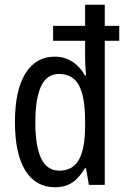

<svg xmlns="http://www.w3.org/2000/svg" viewBox="-20 -780 530 810"><path d="M212 10Q131 10 87 -60.5Q43 -131 43 -265Q43 -400 87.5 -470.5Q132 -541 210 -541Q239 -541 262.5 -531.5Q286 -522 305 -504.5Q324 -487 338 -462H343Q341 -481 340 -501.5Q339 -522 339 -538V-608H204V-671H339V-760H422V-671H483V-608H422V0H355L343 -70H338Q323 -45 305 -26.5Q287 -8 264 1Q241 10 212 10ZM231 -60Q287 -60 313 -106.5Q339 -153 339 -249V-269Q339 -370 313.5 -419Q288 -468 229 -468Q177 -468 153 -415.5Q129 -363 129 -264Q129 -164 153.5 -112Q178 -60 231 -60Z"/></svg>

Font: Noto Sans Display Condensed
Style: Regular
Weight: 400
Width: 3
Designer: Monotype Design Team
Foundry: Monotype Imaging Inc.
Version: Version 2.003